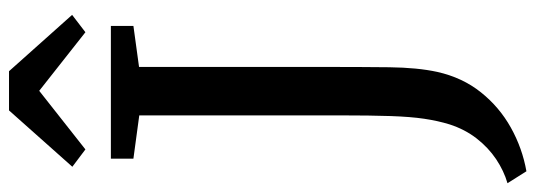

<svg xmlns="http://www.w3.org/2000/svg" viewBox="-415 -608 1188 426"><g transform="rotate(-90 179.0 -395.0)"><path d="M-14.5 137Q13 129 38.8 111.8Q64.5 94.5 84.8 68.5Q105 42.5 116 8.5Q124 -17.5 128.5 -47.8Q133 -78 134.5 -122.5Q136 -167 136 -235V-680L40 -693V-743H334.5V-693L243.5 -680.5V-274.5Q243.5 -188.5 242.8 -125.5Q242 -62.5 232.5 -19Q220 37 187.2 78Q154.5 119 108.8 144.5Q63 170 12 179ZM60.5 -799.5 22 -828.5 147 -969H234L359 -829L320.5 -799.5L190.5 -902Z"/></g></svg>

Font: Merriweather 20pt
Style: Regular
Weight: 400
Version: Version 2.100